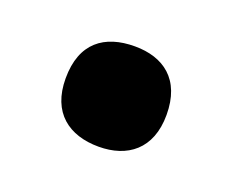

<svg xmlns="http://www.w3.org/2000/svg" viewBox="-46 -225 368 304"><g transform="rotate(20 138.0 -72.5)"><path d="M53 -72C53 -14 89 12 139 12C187 12 223 -14 223 -72C223 -132 187 -157 139 -157C88 -157 53 -132 53 -72Z"/></g></svg>

Font: Noto Sans Armenian SemiCondensed Medium
Style: Regular
Weight: 500
Width: 4
Designer: Monotype Design Team
Foundry: Monotype Imaging Inc.
Version: Version 2.008